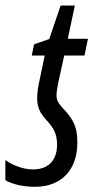

<svg xmlns="http://www.w3.org/2000/svg" viewBox="-49 -678 364 707"><path d="M79.6 9.8Q44.9 9.8 15.9 2.7Q-13.2 -4.4 -29.3 -14.6V-88.9Q-11.7 -75.2 16.8 -64.7Q45.4 -54.2 72.8 -54.2Q100.6 -54.2 120.4 -64.7Q140.1 -75.2 150.6 -95.7Q161.1 -116.2 161.1 -145.5Q161.1 -171.9 152.6 -192.4Q144 -212.9 119.1 -238.8Q108.4 -251 101.3 -262.7Q94.2 -274.4 91.1 -287.4Q87.9 -300.3 87.9 -314.9Q87.9 -329.1 89.8 -344.5Q91.8 -359.9 95.2 -376L115.7 -473.6H67.9L76.7 -515.1L132.3 -534.2L174.3 -657.7H226.6L200.7 -535.2H274.9L262.2 -473.6H187.5L165 -371.1Q163.1 -360.4 161.1 -348.4Q159.2 -336.4 159.2 -326.7Q159.2 -314.5 163.8 -304.7Q168.5 -294.9 178.7 -283.7Q198.7 -263.2 211.4 -244.6Q224.1 -226.1 230 -204.6Q235.8 -183.1 235.8 -152.8Q235.8 -115.7 225.3 -85.7Q214.8 -55.7 194.8 -34.4Q174.8 -13.2 145.8 -1.7Q116.7 9.8 79.6 9.8Z"/></svg>

Font: Open Sans Condensed
Style: Italic
Weight: 400
Width: 3
Italic angle: -12°
Designer: Monotype Design Team
Foundry: Monotype Imaging Inc.
Version: Version 3.000